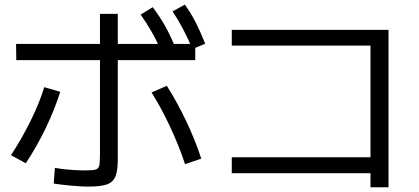

<svg xmlns="http://www.w3.org/2000/svg" viewBox="-20 -796 1769 811"><path d="M207 -20.5 211.9 -86.9Q238.3 -82 274.4 -79.1Q310.5 -76.2 337.9 -76.2Q371.1 -76.2 383.3 -79.6Q395.5 -83 398.9 -95.7Q402.3 -108.4 402.3 -142.6V-737.3H477.5V-134.8Q478.5 -80.1 468.8 -53.7Q459 -27.3 433.1 -17.6Q407.2 -7.8 352.5 -7.8Q324.2 -7.8 281.7 -11.7Q239.3 -15.6 207 -20.5ZM167 -427.7 234.4 -408.2Q211.9 -335.9 174.3 -257.3Q136.7 -178.7 88.9 -106.4L26.4 -140.6Q71.3 -209 108.4 -283.7Q145.5 -358.4 167 -427.7ZM620.1 -405.3 684.6 -433.6Q728.5 -364.3 766.6 -284.2Q804.7 -204.1 830.1 -126L761.7 -102.5Q735.4 -181.6 698.2 -261.2Q661.1 -340.8 620.1 -405.3ZM47.9 -610.4H804.7V-542H48.8ZM574.2 -734.4 625 -765.6Q653.3 -728.5 675.3 -689.9Q697.3 -651.4 717.8 -602.5L663.1 -576.2Q641.6 -625 620.6 -661.6Q599.6 -698.2 574.2 -734.4ZM709 -748 760.7 -776.4Q786.1 -741.2 806.2 -702.1Q826.2 -663.1 846.7 -611.3L793 -588.9Q772.5 -636.7 752.4 -674.8Q732.4 -712.9 709 -748Z M1544.9 -64.5H959V-131.8H1544.9V-603.5H959V-669.9H1621.1V-4.9H1544.9Z"/></svg>

Font: Pretendard GOV Variable
Style: Regular
Weight: 400
Designer: Base glyphs from Inter by Rasmus Andersson; Hangul glyphs from Noto Sans CJK(Source Han Sans) by Jang Soo-young and Kang
Foundry: Kil Hyung-jin
Version: Version 1.307;Glyphs 3.2 (3192)